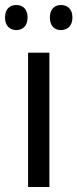

<svg xmlns="http://www.w3.org/2000/svg" viewBox="-34 -746 309 766"><path d="M-14 -676C-14 -642 6 -626 31 -626C56 -626 76 -642 76 -676C76 -711 56 -726 31 -726C6 -726 -14 -711 -14 -676ZM165 -676C165 -642 184 -626 209 -626C234 -626 255 -642 255 -676C255 -711 234 -726 209 -726C185 -726 165 -711 165 -676ZM163 0V-536H78V0Z"/></svg>

Font: Noto Sans Arabic UI SmCn
Style: Regular
Weight: 400
Width: 4
Designer: Monotype Design Team, Nadine Chahine and Nizar Qandah
Foundry: Monotype Imaging Inc.
Version: Version 2.010